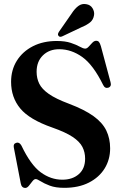

<svg xmlns="http://www.w3.org/2000/svg" viewBox="-20 -912 594 944"><path d="M296 11.5Q253 11.5 224.8 0.8Q196.5 -10 179.8 -20.8Q163 -31.5 155.5 -31.5Q147.5 -31.5 139.2 -20.5Q131 -9.5 122.2 1.2Q113.5 12 104.5 12Q86 12 82 -10.5L48 -186.5Q44 -205.5 60.5 -210Q75 -214.5 85.5 -196Q130.5 -101.5 180 -65Q229.5 -28.5 286.5 -28.5Q336.5 -28.5 367.5 -55.8Q398.5 -83 398.5 -132Q398.5 -163.5 385.2 -189.5Q372 -215.5 337.2 -238.8Q302.5 -262 237 -285Q125 -324 79.8 -378.5Q34.5 -433 34.5 -509.5Q34.5 -568.5 63 -613.8Q91.5 -659 142 -684.8Q192.5 -710.5 259 -710.5Q300.5 -710.5 328 -701.2Q355.5 -692 372.2 -682.5Q389 -673 399 -673Q407.5 -673 416.2 -682.8Q425 -692.5 434 -702Q443 -711.5 453 -711.5Q461.5 -711.5 466.5 -705.8Q471.5 -700 476 -685L523.5 -508Q529.5 -487 513 -481Q496 -475.5 487 -494.5Q438.5 -593 384.8 -631.5Q331 -670 271 -670Q222 -670 191 -639.8Q160 -609.5 160 -559Q160 -527 173 -500.5Q186 -474 220.2 -450Q254.5 -426 319 -402Q395.5 -373 439.8 -341Q484 -309 502.8 -270Q521.5 -231 521.5 -182.5Q521.5 -127.5 494.5 -83.8Q467.5 -40 417 -14.2Q366.5 11.5 296 11.5ZM331.5 -844.5Q347.5 -869.5 365 -882.5Q382.5 -895.5 403.5 -891.5Q424.5 -888.5 434.8 -871.8Q445 -855 442.5 -838Q439 -815 423 -802Q407 -789 382.5 -779L286.5 -733.5Q273.5 -727.5 267.5 -736Q264 -740.5 265.2 -745.5Q266.5 -750.5 270 -756Z"/></svg>

Font: Fraunces 144pt S050 SemiBold
Style: Regular
Weight: 600
Version: Version 1.000; ttfautohint (v1.8.3)